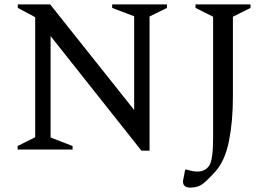

<svg xmlns="http://www.w3.org/2000/svg" viewBox="-20 -680 1229 873"><path d="M60 0V-16L140 -56V-602L61 -644V-660H208L590 -180V-606L490 -644V-660H739V-644L660 -605V5H623L210 -516V-55L310 -16V0ZM845 173Q812 173 812 145Q812 143 813.5 135Q815 127 822 91H828Q845 96 855 98Q865 100 879 100Q911 100 930 75Q949 50 949 -51V-604L869 -644V-660H1119V-644L1039 -604V-240Q1039 -128 1021 -38.5Q1003 51 960 99Q917 147 896 160Q875 173 845 173Z"/></svg>

Font: Spectral
Style: Regular
Weight: 400
Designer: Jean-Baptiste Levee
Foundry: Production Type
Version: Version 1.002